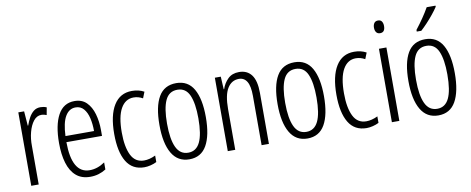

<svg xmlns="http://www.w3.org/2000/svg" viewBox="-66 -1063 3360 1370"><g transform="rotate(-10 1614.0 -377.5)"><path d="M229 -541Q239 -541 251 -539Q263 -537 274 -532L264 -478Q257 -481 246.5 -483.5Q236 -486 226 -486Q193 -486 169.5 -456Q146 -426 133.5 -378.5Q121 -331 122 -279V0H68V-532H110L118 -427H121Q131 -456 145 -482Q159 -508 179.5 -524.5Q200 -541 229 -541Z M476 -542Q530 -542 563 -509Q596 -476 611.5 -422Q627 -368 627 -305V-263H369Q370 -37 499 -37Q555 -37 609 -74V-23Q584 -7 555.5 1.5Q527 10 495 10Q432 10 392.5 -24.5Q353 -59 334.5 -121Q316 -183 316 -265Q316 -395 356 -468.5Q396 -542 476 -542ZM476 -496Q429 -496 401.5 -449.5Q374 -403 370 -307H577Q577 -358 567 -401Q557 -444 534.5 -470Q512 -496 476 -496Z M887 10Q800 10 757.5 -60.5Q715 -131 715 -261Q715 -396 760.5 -469Q806 -542 892 -542Q942 -542 980 -521L962 -476Q930 -494 896 -494Q836 -494 803 -435.5Q770 -377 770 -262Q770 -157 799.5 -97.5Q829 -38 893 -38Q932 -38 976 -59V-12Q957 -2 932.5 4Q908 10 887 10Z M1380 -267Q1380 -134 1339 -62Q1298 10 1213 10Q1129 10 1086.5 -62.5Q1044 -135 1044 -268Q1044 -401 1085 -471.5Q1126 -542 1213 -542Q1298 -542 1339 -470.5Q1380 -399 1380 -267ZM1099 -268Q1099 -155 1126.5 -96.5Q1154 -38 1213 -38Q1271 -38 1298.5 -94.5Q1326 -151 1326 -267Q1326 -376 1300 -435Q1274 -494 1213 -494Q1152 -494 1125.5 -436.5Q1099 -379 1099 -268Z M1668 -542Q1727 -542 1758.5 -500Q1790 -458 1790 -370V0H1737V-357Q1737 -428 1717 -461Q1697 -494 1659 -494Q1606 -494 1576 -445.5Q1546 -397 1546 -295V0H1492V-532H1535L1540 -440H1543Q1557 -482 1587.5 -512Q1618 -542 1668 -542Z M2236 -267Q2236 -134 2195 -62Q2154 10 2069 10Q1985 10 1942.5 -62.5Q1900 -135 1900 -268Q1900 -401 1941 -471.5Q1982 -542 2069 -542Q2154 -542 2195 -470.5Q2236 -399 2236 -267ZM1955 -268Q1955 -155 1982.5 -96.5Q2010 -38 2069 -38Q2127 -38 2154.5 -94.5Q2182 -151 2182 -267Q2182 -376 2156 -435Q2130 -494 2069 -494Q2008 -494 1981.5 -436.5Q1955 -379 1955 -268Z M2497 10Q2410 10 2367.5 -60.5Q2325 -131 2325 -261Q2325 -396 2370.5 -469Q2416 -542 2502 -542Q2552 -542 2590 -521L2572 -476Q2540 -494 2506 -494Q2446 -494 2413 -435.5Q2380 -377 2380 -262Q2380 -157 2409.5 -97.5Q2439 -38 2503 -38Q2542 -38 2586 -59V-12Q2567 -2 2542.5 4Q2518 10 2497 10Z M2709 -732Q2728 -732 2736.5 -719Q2745 -706 2745 -686Q2745 -640 2709 -640Q2691 -640 2681.5 -652.5Q2672 -665 2672 -686Q2672 -706 2681 -719Q2690 -732 2709 -732ZM2735 -532V0H2681V-532Z M3184 -267Q3184 -134 3143 -62Q3102 10 3017 10Q2933 10 2890.5 -62.5Q2848 -135 2848 -268Q2848 -401 2889 -471.5Q2930 -542 3017 -542Q3102 -542 3143 -470.5Q3184 -399 3184 -267ZM2903 -268Q2903 -155 2930.5 -96.5Q2958 -38 3017 -38Q3075 -38 3102.5 -94.5Q3130 -151 3130 -267Q3130 -376 3104 -435Q3078 -494 3017 -494Q2956 -494 2929.5 -436.5Q2903 -379 2903 -268ZM3132 -757Q3117 -734 3094 -705.5Q3071 -677 3046 -650.5Q3021 -624 3001 -606H2968V-618Q2999 -658 3023 -693Q3047 -728 3068 -765H3132Z"/></g></svg>

Font: Noto Sans Gurmukhi ExtraCondensed Light
Style: Regular
Weight: 300
Width: 2
Designer: Jelle Bosma - Monotype Design Team
Foundry: Monotype Imaging Inc.
Version: Version 2.004; ttfautohint (v1.8.4.7-5d5b)